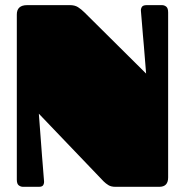

<svg xmlns="http://www.w3.org/2000/svg" viewBox="-20 -721 714 741"><path d="M605 -701.2Q614.3 -701.2 621.6 -695.3Q628.9 -689.5 628.9 -672.9V-36.1Q628.9 0 594.7 0H425.3Q409.2 0 398.7 -6.3Q388.2 -12.7 379.9 -21L129.9 -282.2Q134.3 -218.8 138.7 -165.5Q140.1 -142.6 142.1 -120.1Q144 -97.7 145.5 -78.1Q147 -58.6 148.2 -43.9Q149.4 -29.3 149.9 -22.9Q150.9 -14.6 147.2 -7.3Q143.6 0 130.4 0H68.8Q60.1 0 52.5 -5.6Q44.9 -11.2 44.9 -27.8V-665Q44.9 -701.2 85 -701.2H250Q268.6 -701.2 281 -693.4Q293.5 -685.5 306.2 -672.9L543.9 -437Q539.1 -495.1 535.2 -544.4Q533.2 -565.4 531.5 -586.4Q529.8 -607.4 528.3 -625.7Q526.9 -644 525.6 -657.7Q524.4 -671.4 523.9 -678.2Q522.9 -686 527.1 -693.6Q531.2 -701.2 546.4 -701.2Z"/></svg>

Font: Fascinate
Style: Regular
Weight: 900
Designer: Astigmatic (AOETI)
Foundry: Astigmatic (AOETI)
Version: Version 1.000